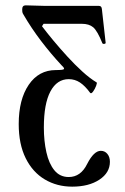

<svg xmlns="http://www.w3.org/2000/svg" viewBox="-20 -685 469 718"><path d="M250 13Q193 13 147.5 -14Q102 -41 76 -93.5Q50 -146 50 -221Q50 -313 87.5 -368Q125 -423 189 -423Q216 -423 219 -426.5Q222 -430 211 -440Q170 -484 133.5 -532Q97 -580 68 -630Q64 -636 63.5 -640.5Q63 -645 63 -650Q63 -665 76 -665Q94 -665 112.5 -664Q131 -663 149 -663H350Q360 -663 361 -651L375 -526Q376 -522 370.5 -521Q365 -520 363 -523Q344 -570 328.5 -583Q313 -596 286 -596H143L137 -587Q155 -563 180 -533Q205 -503 232.5 -473Q260 -443 288 -417.5Q316 -392 341 -377Q344 -376 339.5 -364Q335 -352 328 -342.5Q321 -333 317 -338Q298 -364 279 -376.5Q260 -389 237 -389Q193 -389 168.5 -343Q144 -297 144 -208Q144 -158 153.5 -115.5Q163 -73 183.5 -48Q204 -23 237 -23Q282 -23 306 -72Q331 -121 357 -121Q372 -121 381.5 -109.5Q391 -98 391 -80Q391 -39 351.5 -13Q312 13 250 13Z"/></svg>

Font: Junicode Two Beta Condensed
Style: Regular
Weight: 400
Width: 3
Designer: Peter S. Baker
Foundry: Briery Creek Software
Version: Version 1.053; ttfautohint (v1.8.4)